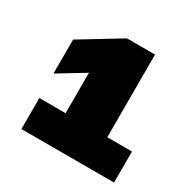

<svg xmlns="http://www.w3.org/2000/svg" viewBox="-120 -926 730 734"><g transform="rotate(30 245.0 -559.0)"><path d="M63 -308V-445H179V-623.5L63 -553V-703L239 -810H363V-445H472V-308Z"/></g></svg>

Font: Encode Sans Expanded Expanded Black
Style: Regular
Weight: 900
Width: 7
Designer: Multiple Designers
Foundry: Impallari Type
Version: Version 3.000; ttfautohint (v1.8.3) -l 8 -r 50 -G 200 -x 14 